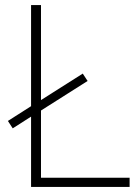

<svg xmlns="http://www.w3.org/2000/svg" viewBox="-20 -734 550 754"><path d="M102 0H489V-36H141V-300L324 -416L305 -445L141 -341V-714H102V-317L11 -259L30 -230L102 -276Z"/></svg>

Font: Noto Sans Thai Looped ExtraLight
Style: Regular
Weight: 200
Designer: Sasikarn Vongin, Ben Mitchell
Foundry: The Fontpad Ltd
Version: Version 1.001